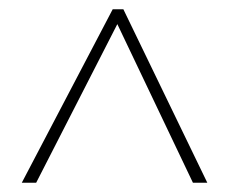

<svg xmlns="http://www.w3.org/2000/svg" viewBox="-20 -735 493 414"><path d="M27 -341 223 -715H246L427 -341H396L233 -683L58 -341Z"/></svg>

Font: Noto Sans Bengali Condensed Thin
Style: Regular
Weight: 100
Width: 3
Designer: Joana Ranito - Universal Thirst; Jelle Bosma - Monotype Design Team
Foundry: Universal Thirst ehf.
Version: Version 3.000; ttfautohint (v1.8.4.7-5d5b)